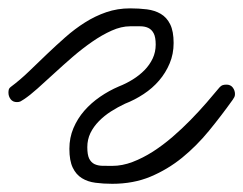

<svg xmlns="http://www.w3.org/2000/svg" viewBox="-61 -408 590 466"><path d="M227.5 -198.2Q245.1 -205.1 261.2 -215.1Q277.3 -225.1 289.8 -237.8Q302.2 -250.5 309.6 -266.1Q316.9 -281.7 316.9 -299.8Q316.9 -317.9 312 -327.1Q307.1 -336.4 298.8 -340.3Q290.5 -344.2 279.3 -344.2Q268.1 -344.2 254.9 -344.2Q233.4 -344.2 210 -333.7Q186.5 -323.2 162.6 -306.6Q138.7 -290 115.2 -269.8Q91.8 -249.5 70.3 -229.7Q48.8 -210 30 -193.1Q11.2 -176.3 -2.9 -167Q-7.8 -163.6 -11.2 -161.9Q-14.6 -160.2 -20 -160.2Q-29.8 -160.2 -35.2 -167.2Q-40.5 -174.3 -40.5 -183.1Q-40.5 -187.5 -39.6 -190.9Q-38.6 -194.3 -35.2 -196.8Q-12.2 -213.9 9.5 -234.9Q31.2 -255.9 53.2 -276.9Q75.2 -297.9 97.9 -317.9Q120.6 -337.9 145.3 -353.5Q169.9 -369.1 197 -378.4Q224.1 -387.7 254.9 -387.7Q276.4 -387.7 295.7 -385.3Q314.9 -382.8 329.3 -374.3Q343.8 -365.7 352.1 -348.9Q360.4 -332 360.4 -303.7Q360.4 -276.9 350.8 -254.2Q341.3 -231.4 325.2 -212.6Q309.1 -193.8 287.6 -179.7Q266.1 -165.5 242.2 -156.2Q224.6 -147.9 208.3 -137.5Q191.9 -127 179 -113.8Q166 -100.6 158.4 -85Q150.9 -69.3 150.9 -50.8Q150.9 -32.2 155.5 -22.9Q160.2 -13.7 168.2 -9.8Q176.3 -5.9 187.3 -5.6Q198.2 -5.4 211.4 -5.4Q235.8 -5.4 260.7 -14.9Q285.6 -24.4 310.1 -40Q334.5 -55.7 357.7 -75.7Q380.9 -95.7 401.6 -116.9Q422.4 -138.2 440.2 -158.7Q458 -179.2 471.7 -195.8Q475.6 -200.2 479.5 -201.4Q483.4 -202.6 488.8 -202.6Q498.5 -202.6 503.9 -195.6Q509.3 -188.5 509.3 -179.7Q509.3 -175.3 507.8 -172.4Q506.3 -169.4 503.9 -166Q476.1 -127 446 -90.3Q416 -53.7 380.9 -25.1Q345.7 3.4 304.2 20.8Q262.7 38.1 211.4 38.1Q189.9 38.1 170.9 35.6Q151.9 33.2 137.7 24.4Q123.5 15.6 115.5 -1.2Q107.4 -18.1 107.4 -46.9Q107.4 -73.7 117.2 -96.9Q127 -120.1 143.6 -139.2Q160.2 -158.2 181.9 -173.1Q203.6 -188 227.5 -198.2Z"/></svg>

Font: Helvetia Verbundene
Style: Regular
Weight: 400
Designer: Peter Wiegel, original typeface by Carl Albert Fahrenwaldt 1901
Foundry: Peter Wiegel
Version: Version 2.000